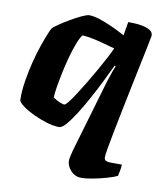

<svg xmlns="http://www.w3.org/2000/svg" viewBox="-80 -566 712 832"><g transform="rotate(10 276.5 -150.0)"><path d="M334 200Q306 200 287 179.5Q268 159 268 134Q268 129 272.5 109.5Q277 90 284 67L372 -233Q380 -258 386.5 -276Q393 -294 397 -301L392 -304Q376 -270 355.5 -229Q335 -188 313 -147.5Q291 -107 269.5 -73.5Q248 -40 230.5 -20Q213 0 201 0Q176 0 145 -9.5Q114 -19 85.5 -32.5Q57 -46 37.5 -60.5Q18 -75 15 -85Q14 -125 21 -169Q28 -213 38.5 -255Q49 -297 61 -331.5Q73 -366 82 -388Q91 -410 94 -414Q99 -421 119.5 -435Q140 -449 165.5 -464Q191 -479 213.5 -489.5Q236 -500 246 -500Q265 -500 291.5 -491.5Q318 -483 348 -469.5Q378 -456 407 -440L417 -500Q426 -500 443.5 -499.5Q461 -499 480.5 -495Q500 -491 513.5 -483Q527 -475 527 -460Q527 -458 526.5 -454Q526 -450 525 -448Q517 -405 505.5 -351.5Q494 -298 482.5 -240.5Q471 -183 459.5 -127.5Q448 -72 439 -25.5Q430 21 424.5 52.5Q419 84 419 94Q419 105 427 109Q435 113 449 113H497Q497 125 494 140.5Q491 156 489 164Q475 171 446 179.5Q417 188 386 194Q355 200 334 200ZM206 -100Q211 -100 223 -115Q235 -130 251.5 -155.5Q268 -181 286.5 -211.5Q305 -242 322.5 -273Q340 -304 354.5 -331.5Q369 -359 377 -377Q324 -392 293 -399.5Q262 -407 232 -409Q222 -397 211 -368.5Q200 -340 190 -303.5Q180 -267 172.5 -230.5Q165 -194 160.5 -165Q156 -136 156 -123Q163 -117 172.5 -112Q182 -107 191.5 -103.5Q201 -100 206 -100Z"/></g></svg>

Font: Texturina 12pt Black
Style: Italic
Weight: 900
Italic angle: -11°
Designer: Guillermo Torres Carreño
Foundry: Omnibus-Type
Version: Version 1.002